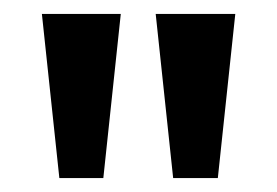

<svg xmlns="http://www.w3.org/2000/svg" viewBox="-20 -720 397 275"><path d="M228 -465 203 -700H317L292 -465ZM65 -465 40 -700H153L128 -465Z"/></svg>

Font: Cuprum SemiBold
Style: Regular
Weight: 600
Designer: Jovanny Lemonad
Foundry: Jovanny Lemonad
Version: Version 3.000